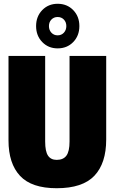

<svg xmlns="http://www.w3.org/2000/svg" viewBox="-20 -986 607 1016"><path d="M25 -243V-690H219V-237Q219 -185 234 -162.5Q249 -140 280 -140Q315 -140 331.5 -162.5Q348 -185 348 -237V-690H542V-248Q542 -122 479.5 -56Q417 10 280 10Q147 10 86 -55.5Q25 -121 25 -243ZM171 -848Q171 -899 203.5 -932.5Q236 -966 285 -966Q335 -966 367.5 -932.5Q400 -899 400 -848Q400 -797 367.5 -763.5Q335 -730 285 -730Q236 -730 203.5 -763.5Q171 -797 171 -848ZM331 -848Q331 -869 318 -882.5Q305 -896 285 -896Q265 -896 252 -882.5Q239 -869 239 -848Q239 -827 252 -813Q265 -799 285 -799Q305 -799 318 -813Q331 -827 331 -848Z"/></svg>

Font: Decalotype Black
Style: Regular
Weight: 900
Designer: Alfredo Marco Pradil
Foundry: Alfredo Marco Pradil
Version: Version 1.0